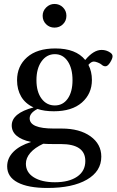

<svg xmlns="http://www.w3.org/2000/svg" viewBox="-20 -683 587 967"><path d="M254.4 -543.9Q229.5 -543.9 212.2 -561Q194.8 -578.1 194.8 -603.5Q194.8 -627.9 212.6 -645.5Q230.5 -663.1 254.4 -663.1Q279.8 -663.1 297.1 -645.8Q314.5 -628.4 314.5 -603.5Q314.5 -578.1 297.1 -561Q279.8 -543.9 254.4 -543.9ZM251 -122.6Q203.1 -122.6 168.9 -134.3Q129.4 -114.3 129.4 -86.9Q129.4 -35.6 250.5 -35.6H290.5Q380.9 -35.6 435.5 3.4Q490.2 42.5 490.2 106Q490.2 179.7 417.7 221.7Q345.2 263.7 218.8 263.7Q121.6 263.7 68.8 235.8Q16.1 208 16.1 154.8Q16.1 113.3 47.6 81.5Q79.1 49.8 136.2 32.2Q39.1 10.3 39.1 -51.3Q39.1 -112.8 148.9 -142.1Q107.4 -161.1 86.7 -196.5Q65.9 -231.9 65.9 -278.8Q65.9 -350.1 116.2 -394.5Q166.5 -439 258.8 -439Q362.3 -439 409.2 -380.9Q451.2 -431.6 491.7 -431.6Q515.6 -431.6 534.7 -418.5Q546.9 -410.6 546.9 -399.9Q546.9 -387.7 534.7 -368.4Q522.5 -349.1 511.2 -349.1Q500.5 -349.1 491.7 -357.4Q485.8 -362.8 473.1 -367.9Q460.4 -373 452.6 -373Q439.5 -373 425.3 -356.4Q442.9 -322.8 442.9 -280.3Q442.9 -210.9 392.6 -166.7Q342.3 -122.6 251 -122.6ZM256.3 -151.9Q296.9 -151.9 321 -186Q345.2 -220.2 345.2 -279.3Q345.2 -338.9 321 -374.5Q296.9 -410.2 256.3 -410.2Q215.3 -410.2 189.5 -374.3Q163.6 -338.4 163.6 -279.3Q163.6 -220.7 189.2 -186.3Q214.8 -151.9 256.3 -151.9ZM110.4 141.6Q110.4 185.1 150.1 210Q189.9 234.9 256.8 234.9Q327.1 234.9 368.4 206.8Q409.7 178.7 409.7 127.9Q409.7 42.5 286.1 42.5H246.6Q220.7 42.5 197.8 41Q154.8 61 132.6 86.9Q110.4 112.8 110.4 141.6Z"/></svg>

Font: Elstob 14pt Medium
Style: Regular
Weight: 500
Designer: Peter S. Baker
Version: Version 1.015